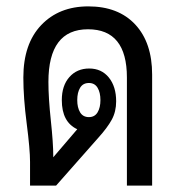

<svg xmlns="http://www.w3.org/2000/svg" viewBox="-20 -582 570 602"><path d="M74.2 0V-74.2Q74.2 -113.8 63.7 -194.6Q53.2 -275.4 53.2 -338.9Q53.2 -444.3 109.1 -503.2Q165 -562 256.8 -562Q351.1 -562 404.1 -505.1Q457 -448.2 457 -348.1V0H377.9V-338.9Q377.9 -490.2 255.9 -490.2Q131.8 -490.2 131.8 -325.2Q131.8 -275.4 139.4 -204.1Q147 -132.8 147 -92.8V-88.9L222.2 -176.8Q173.8 -199.2 173.8 -268.1Q173.8 -313.5 197.5 -340.3Q221.2 -367.2 259.8 -367.2Q298.3 -367.2 321.3 -338.9Q344.2 -310.5 344.2 -264.2Q344.2 -231.9 330.3 -206.5Q316.4 -181.2 288.1 -149.9L155.8 0ZM258.8 -214.8Q276.9 -214.8 285.9 -229.7Q294.9 -244.6 294.9 -268.1Q294.9 -292 285.9 -306.9Q276.9 -321.8 258.8 -321.8Q240.2 -321.8 231.2 -306.9Q222.2 -292 222.2 -268.1Q222.2 -244.6 231.2 -229.7Q240.2 -214.8 258.8 -214.8Z"/></svg>

Font: Noto Sans Thai Looped Condensed
Style: Regular
Weight: 400
Width: 3
Designer: Sasikarn Vongin, Ben Mitchell
Foundry: The Fontpad Ltd
Version: Version 1.00